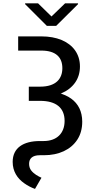

<svg xmlns="http://www.w3.org/2000/svg" viewBox="-20 -953 587 1191"><path d="M92.7 -639.2H236.5C326 -639.2 366.8 -598 366.8 -530.2C366.8 -464.8 327.4 -415.5 229.4 -415.5H158.7V-350.5H231.2C330.6 -350.5 405.9 -383.5 446 -440.7C465.9 -469.1 475.9 -502.5 475.9 -540.8C475.9 -617.5 433.6 -674.7 361.9 -704.9C326 -719.8 284.1 -727.3 236.5 -727.3H92.7ZM158.7 -327.4H228.7C326.7 -327.4 380.7 -285.2 380.7 -203.1C380.7 -126.1 332.4 -78.1 250.4 -78.1H227.6C124.3 -78.1 58.6 -35.5 58.6 51.1C58.6 110.4 87.7 153.8 130 183.6C150.9 198.5 173.3 210.2 197.1 218.8L237.2 149.5C217 140.6 190.3 126.4 173.3 104C164.8 92.7 160.5 79.2 160.5 63.2C160.5 31.6 179.7 9.9 226.9 9.9H252.5C344.8 9.9 418.7 -24.1 459.5 -86.6C479.8 -117.5 490.1 -154.8 490.1 -198.5C489.7 -324.6 393.8 -389.6 230.1 -389.6H158.7ZM135.7 -932.5V-927.2L270.6 -792.6H328.5L464.1 -927.2V-932.5H383.9L299.4 -850.9L215.9 -932.5Z"/></svg>

Font: Inter 465
Style: Regular
Weight: 400
Designer: Rasmus Andersson
Foundry: rsms
Version: Version 3.019;Glyphs 3.1.2 (3151)